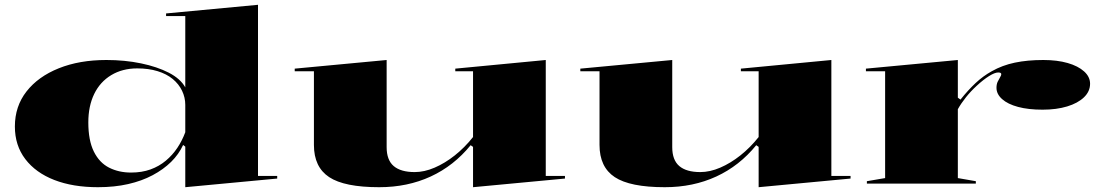

<svg xmlns="http://www.w3.org/2000/svg" viewBox="-20 -765 4579 800"><path d="M1055 -745V-32H1135V-21L752 15V-154L743 -161Q725 -122 693 -90.5Q661 -59 616 -35Q571 -11 514 2Q457 15 388 15Q284 15 206.5 -15Q129 -45 85.5 -102Q42 -159 42 -238Q42 -322 90.5 -384Q139 -446 225 -480.5Q311 -515 423 -515Q500 -515 567.5 -501Q635 -487 683.5 -462Q732 -437 752 -401V-698H672V-709ZM552 -480Q490 -480 443.5 -452Q397 -424 372.5 -373.5Q348 -323 348 -255Q348 -180 371 -133.5Q394 -87 434.5 -66.5Q475 -46 526 -46Q571 -46 607 -59Q643 -72 671 -95.5Q699 -119 719 -149Q739 -179 752 -214V-328Q752 -359 738.5 -387Q725 -415 699.5 -436Q674 -457 636.5 -468.5Q599 -480 552 -480Z M1560 15Q1415 15 1351.5 -27Q1288 -69 1288 -161V-468H1208V-479L1591 -515V-152Q1591 -98 1620.5 -73Q1650 -48 1708 -48Q1748 -48 1791 -66.5Q1834 -85 1875 -117.5Q1916 -150 1951 -194V-468H1877V-479L2254 -515V-32H2334V-21L1951 15V-153L1941 -160Q1871 -74 1774.5 -29.5Q1678 15 1560 15Z M2750 15Q2605 15 2541.5 -27Q2478 -69 2478 -161V-468H2398V-479L2781 -515V-152Q2781 -98 2810.5 -73Q2840 -48 2898 -48Q2938 -48 2981 -66.5Q3024 -85 3065 -117.5Q3106 -150 3141 -194V-468H3067V-479L3444 -515V-32H3524V-21L3141 15V-153L3131 -160Q3061 -74 2964.5 -29.5Q2868 15 2750 15Z M3592 0V-10L3668 -23V-468H3588V-479L3971 -515V-358L3982 -350Q4014 -390 4045 -419Q4076 -448 4112 -468Q4156 -493 4208.5 -504Q4261 -515 4327 -515Q4385 -515 4428.5 -502.5Q4472 -490 4497 -467.5Q4522 -445 4522 -416Q4522 -384 4496.5 -359.5Q4471 -335 4426.5 -321.5Q4382 -308 4324 -308Q4265 -308 4222 -319.5Q4179 -331 4155.5 -352Q4132 -373 4132 -399Q4132 -414 4137 -424.5Q4142 -435 4147 -443Q4152 -451 4152 -456Q4152 -463 4139 -463Q4125 -463 4101 -448Q4077 -433 4049 -407Q4025 -385 4005 -360Q3985 -335 3971 -310V-23L4046 -10V0Z"/></svg>

Font: Kalnia Expanded Medium
Style: Regular
Weight: 500
Width: 7
Designer: Frida Medrano
Foundry: Frida Medrano
Version: Version 1.105